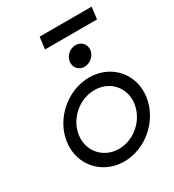

<svg xmlns="http://www.w3.org/2000/svg" viewBox="-188 -885 912 1004"><g transform="rotate(-30 268.0 -382.5)"><path d="M522 -776H208L199 -704H513ZM279 -583C275 -549 299 -522 333 -522C367 -522 399 -549 403 -583C407 -617 382 -644 348 -644C314 -644 283 -617 279 -583ZM128 -226C140 -318 224 -391 316 -391C408 -391 474 -318 462 -226C450 -134 367 -60 275 -60C183 -60 116 -134 128 -226ZM56 -226C39 -95 135 11 266 11C397 11 517 -95 534 -226C551 -357 456 -462 325 -462C194 -462 73 -357 56 -226Z"/></g></svg>

Font: Charger
Style: It
Weight: 400
Designer: Jasper
Foundry: Cannot Into Space Fonts
Version: Version 0.98